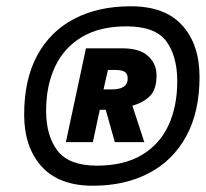

<svg xmlns="http://www.w3.org/2000/svg" viewBox="-20 -746 656 612"><path d="M276 -154Q168 -154 112.5 -215.5Q57 -277 57 -381Q57 -492 98.5 -569Q140 -646 216.5 -686Q293 -726 397 -726Q506 -726 561 -665Q616 -604 616 -501Q616 -389 573.5 -311.5Q531 -234 454.5 -194Q378 -154 276 -154ZM289 -218Q375 -218 432 -252Q489 -286 517 -346.5Q545 -407 545 -487Q545 -567 510 -614.5Q475 -662 383 -662Q298 -662 241 -628Q184 -594 155.5 -533.5Q127 -473 127 -393Q127 -313 163.5 -265.5Q200 -218 289 -218ZM190 -293 254 -592H369Q426 -592 452.5 -567Q479 -542 479 -506Q479 -461 458 -440Q437 -419 402 -409L440 -293H346L317 -396H298L276 -293ZM310 -461H336Q387 -461 387 -495Q387 -511 377.5 -517Q368 -523 347 -523H324Z"/></svg>

Font: Geist Mono ExtraBold
Style: Italic
Weight: 800
Italic angle: -12°
Monospace: yes
Designer: Basement.studio, Andrés Briganti, Mateo Zaragoza
Foundry: Basement.studio, Vercel, Andrés Briganti, Guido Ferreyra, Mateo Zaragoza
Version: Version 1.500; ttfautohint (v1.8.4.7-5d5b)